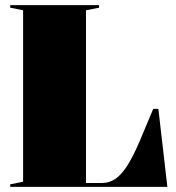

<svg xmlns="http://www.w3.org/2000/svg" viewBox="-20 -728 687 748"><path d="M20 0V-10L70 -20V-688L20 -698V-708H366V-698L315 -688V-15H377Q406 -15 430 -31.5Q454 -48 477 -84.5Q500 -121 525 -180L577 -304H597L632 0Z"/></svg>

Font: Kalnia Thin
Style: Bold
Weight: 700
Version: Version 1.105